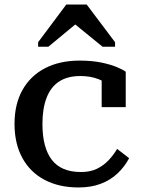

<svg xmlns="http://www.w3.org/2000/svg" viewBox="-20 -815 623 846"><path d="M337 -57Q378 -57 407.5 -71.5Q437 -86 459 -109.5Q481 -133 496 -159L549 -118Q529 -80 497.5 -50.5Q466 -21 423.5 -5Q381 11 326 11Q240 11 176.5 -22.5Q113 -56 78.5 -119Q44 -182 44 -269Q44 -356 79 -418.5Q114 -481 178.5 -514.5Q243 -548 331 -548Q385 -548 426 -539.5Q467 -531 494.5 -519.5Q522 -508 534 -499V-343H428V-478Q439 -477 447.5 -472.5Q456 -468 461.5 -461Q467 -454 469 -446Q471 -438 470 -432Q450 -452 414.5 -466Q379 -480 334 -480Q277 -480 240 -455.5Q203 -431 185 -383.5Q167 -336 167 -269Q167 -216 177.5 -176.5Q188 -137 208.5 -110.5Q229 -84 261 -70.5Q293 -57 337 -57ZM362 -795H272L148 -629V-609H193L350 -739L275 -737L432 -609H487V-629Z"/></svg>

Font: Roboto Serif 20pt Medium
Style: Regular
Weight: 500
Version: Version 1.008